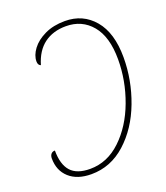

<svg xmlns="http://www.w3.org/2000/svg" viewBox="-135 -818 797 922"><g transform="rotate(-20 263.0 -357.5)"><path d="M20 -126Q20 -140 27 -148.5Q34 -157 47 -157Q47 -86 78 -51Q109 -16 177 -16Q265 -16 335 -82.5Q405 -149 443.5 -253Q482 -357 482 -465Q482 -580 432 -640Q382 -700 300 -700Q234 -700 189 -666.5Q144 -633 124 -565Q110 -570 110 -589Q110 -620 133.5 -651.5Q157 -683 201 -704Q245 -725 304 -725Q396 -725 453 -657.5Q510 -590 510 -465Q510 -349 468.5 -239Q427 -129 350 -59.5Q273 10 174 10Q102 10 61 -27Q20 -64 20 -126Z"/></g></svg>

Font: Noto Serif NarrowThin
Style: Italic
Weight: 250
Width: 4
Italic angle: -12°
Designer: Monotype Design Team
Foundry: Monotype Imaging Inc.
Version: Version 1.001